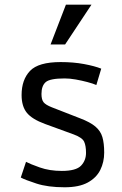

<svg xmlns="http://www.w3.org/2000/svg" viewBox="-20 -794 524 825"><path d="M69.3 -31.2 91.8 -98.6Q108.9 -89.4 150.9 -74.5Q192.9 -59.6 245.6 -59.6Q306.6 -59.6 328.1 -82Q349.6 -104.5 349.6 -137.2Q349.6 -167.5 341.6 -185.1Q333.5 -202.6 296.9 -216.3L173.8 -261.2Q117.7 -281.7 95.2 -309.6Q72.8 -337.4 72.8 -385.7Q72.8 -451.2 108.9 -489.3Q145 -527.3 240.7 -527.3Q295.4 -527.3 341.1 -518.8Q386.7 -510.3 415 -499L394 -428.7Q379.4 -435.1 355.5 -441.4Q331.5 -447.8 305.7 -452.4Q279.8 -457 257.8 -457Q194.8 -457 176.5 -441.2Q158.2 -425.3 158.2 -390.1Q158.2 -366.2 167.2 -354.7Q176.3 -343.3 202.6 -333L324.2 -285.6Q367.7 -269 389.9 -250.2Q412.1 -231.4 419.9 -205.1Q427.7 -178.7 427.7 -138.2Q427.7 -97.7 410.9 -63.7Q394 -29.8 356.7 -9.5Q319.3 10.7 257.8 10.7Q185.5 10.7 136.2 -5.4Q86.9 -21.5 69.3 -31.2ZM263.2 -773.9H373L259.8 -603H197.3Z"/></svg>

Font: Monda
Style: Regular
Weight: 400
Designer: Vernon Adams
Foundry: Vernon Adams
Version: Version 2.100; ttfautohint (v1.8.3)